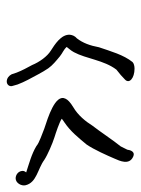

<svg xmlns="http://www.w3.org/2000/svg" viewBox="24 -532 428 583"><g transform="rotate(-90 238.5 -240.0)"><path d="M-32 -377C-24 -343 18 -340 45 -320C60 -310 95 -295 114 -289C127 -285 160 -274 170 -267C167 -264 163 -262 159 -259C131 -240 113 -217 92 -192C76 -169 58 -128 49 -107C42 -91 28 -62 55 -50C70 -43 75 -59 76 -68L86 -88C104 -110 131 -151 149 -174C162 -195 181 -218 205 -232C220 -241 228 -249 231 -256C246 -287 173 -309 140 -320C126 -326 97 -335 87 -344C62 -359 34 -366 7 -375C10 -379 13 -383 11 -390C9 -400 -1 -407 -11 -407C-25 -407 -35 -390 -32 -377ZM289 -75C275 -62 293 -46 322 -46C330 -46 338 -48 342 -52C364 -79 375 -119 387 -154C392 -181 400 -203 414 -221C421 -227 424 -234 425 -242C427 -269 394 -289 377 -300C359 -311 342 -335 333 -357C326 -370 316 -388 310 -404L305 -419C301 -427 293 -434 283 -434C273 -434 266 -425 270 -415L274 -401C278 -390 283 -380 288 -370C300 -348 310 -327 323 -308C332 -295 347 -283 359 -273C370 -264 379 -262 388 -252C383 -245 378 -241 372 -230C352 -193 348 -139 319 -101C305 -90 299 -85 289 -75Z"/></g></svg>

Font: Stray Cat
Style: SuExtOpObl
Weight: 400
Version: Version 1.0